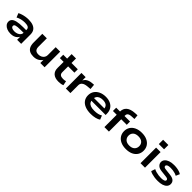

<svg xmlns="http://www.w3.org/2000/svg" viewBox="481 -2510 4301 4301"><g transform="rotate(45 2632.0 -359.5)"><path d="M290 10Q224 10 173 -11Q122 -32 93.5 -68Q65 -104 65 -150Q65 -197 96 -229.5Q127 -262 198 -279Q269 -296 389 -296H502V-213H393Q337 -213 300.5 -209.5Q264 -206 243 -199Q222 -192 213 -181Q204 -170 204 -154Q204 -123 233.5 -106Q263 -89 315 -89Q361 -89 399.5 -104.5Q438 -120 460.5 -147Q483 -174 483 -208V-312Q483 -357 448.5 -377Q414 -397 344 -397Q286 -397 232 -384Q178 -371 129 -344L90 -443Q126 -462 169 -475.5Q212 -489 259.5 -496.5Q307 -504 353 -504Q440 -504 499 -481Q558 -458 589 -412Q620 -366 620 -292V0H492V-108H498Q483 -73 454.5 -46Q426 -19 385 -4.5Q344 10 290 10Z M1013 10Q946 10 897 -13Q848 -36 822 -87Q796 -138 796 -221V-494H939V-229Q939 -183 953.5 -155Q968 -127 995 -115Q1022 -103 1061 -103Q1108 -103 1144.5 -122Q1181 -141 1200.5 -173Q1220 -205 1220 -243V-494H1362V0H1227V-104H1230Q1197 -51 1143.5 -20.5Q1090 10 1013 10Z M1809 10Q1697 10 1637.5 -42.5Q1578 -95 1578 -195V-387H1459V-494H1582V-637H1721V-494H1920V-387H1721V-203Q1721 -153 1750 -130Q1779 -107 1838 -107Q1861 -107 1882 -110Q1903 -113 1923 -119L1944 -14Q1917 -2 1883.5 4Q1850 10 1809 10Z M2036 0V-494H2169V-370H2162Q2183 -431 2237 -464Q2291 -497 2370 -502L2423 -506L2434 -383L2343 -375Q2261 -368 2220.5 -335.5Q2180 -303 2180 -250V0Z M2828 10Q2724 10 2648.5 -20.5Q2573 -51 2533 -108.5Q2493 -166 2493 -244Q2493 -321 2531 -379Q2569 -437 2639 -470.5Q2709 -504 2802 -504Q2889 -504 2952.5 -473.5Q3016 -443 3050.5 -386.5Q3085 -330 3085 -251V-211H2605V-295H2985L2963 -275Q2962 -341 2921.5 -374Q2881 -407 2805 -407Q2749 -407 2710 -390Q2671 -373 2650 -340.5Q2629 -308 2629 -261V-251Q2629 -201 2650.5 -167Q2672 -133 2717.5 -115.5Q2763 -98 2837 -98Q2897 -98 2948 -109.5Q2999 -121 3034 -145L3072 -50Q3034 -22 2968 -6Q2902 10 2828 10Z M3257 0V-390H3137V-494H3288L3257 -462V-485Q3257 -589 3322.5 -644Q3388 -699 3519 -707L3595 -711L3605 -604L3524 -600Q3482 -598 3454.5 -588.5Q3427 -579 3413.5 -560.5Q3400 -542 3400 -509V-468L3368 -494H3575V-390H3400V0Z M3943 10Q3846 10 3776 -23Q3706 -56 3669 -114Q3632 -172 3632 -247Q3632 -323 3669 -380.5Q3706 -438 3776 -471Q3846 -504 3943 -504Q4042 -504 4111 -471Q4180 -438 4217 -380.5Q4254 -323 4254 -247Q4254 -172 4217.5 -114Q4181 -56 4111.5 -23Q4042 10 3943 10ZM3943 -100Q4024 -100 4068 -141Q4112 -182 4112 -248Q4112 -314 4068 -353.5Q4024 -393 3943 -393Q3862 -393 3818 -353.5Q3774 -314 3774 -248Q3774 -182 3818 -141Q3862 -100 3943 -100Z M4388 -593V-729H4554V-593ZM4401 0V-494H4543V0Z M4954 10Q4898 10 4849.5 3Q4801 -4 4761.5 -15.5Q4722 -27 4696 -44L4728 -139Q4760 -122 4799 -111Q4838 -100 4880 -94.5Q4922 -89 4961 -89Q5019 -89 5051 -103Q5083 -117 5083 -143Q5083 -163 5067 -174.5Q5051 -186 5012 -190L4864 -207Q4786 -215 4745.5 -252.5Q4705 -290 4705 -344Q4705 -390 4736 -426Q4767 -462 4824.5 -483Q4882 -504 4964 -504Q5015 -504 5060 -497Q5105 -490 5140.5 -477.5Q5176 -465 5198 -448L5158 -358Q5129 -374 5096 -384Q5063 -394 5027 -399Q4991 -404 4955 -404Q4892 -404 4863 -389Q4834 -374 4834 -349Q4834 -329 4849.5 -317Q4865 -305 4904 -301L5050 -284Q5131 -276 5171.5 -241.5Q5212 -207 5212 -148Q5212 -100 5180.5 -64Q5149 -28 5091 -9Q5033 10 4954 10Z"/></g></svg>

Font: Nunito Sans 10pt Expanded
Style: Bold
Weight: 700
Width: 7
Designer: Vernon Adams
Foundry: Vernon Adams
Version: Version 3.101;gftools[0.9.27]